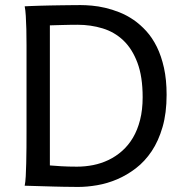

<svg xmlns="http://www.w3.org/2000/svg" viewBox="-20 -738 741 763"><path d="M85.4 -222.2V-558.1Q85.4 -592.3 84.7 -621.8Q84 -651.4 82.5 -674.8Q81.1 -698.2 78.1 -712.9Q88.4 -713.4 104.2 -714.1Q120.1 -714.8 139.4 -715.3Q158.7 -715.8 179.9 -716.3Q201.2 -716.8 222.4 -717Q243.7 -717.3 263.7 -717.5Q283.7 -717.8 300.3 -717.8Q319.8 -717.8 345 -715.6Q370.1 -713.4 397.7 -707Q425.3 -700.7 454.3 -689.2Q483.4 -677.7 510.5 -659.2Q537.6 -640.6 561.5 -614.3Q585.4 -587.9 603.3 -551.8Q621.1 -515.6 631.6 -468.5Q642.1 -421.4 642.1 -361.3Q642.1 -288.6 626 -233.2Q609.9 -177.7 582.8 -137.2Q555.7 -96.7 520 -69.3Q484.4 -42 445.3 -25.4Q406.2 -8.8 366.2 -2Q326.2 4.9 290.5 4.9Q278.8 4.9 263.4 4.6Q248 4.4 231 4.2Q213.9 3.9 195.8 3.4Q177.7 2.9 160.6 2.4Q120.6 1.5 78.1 0Q81.1 -14.6 82.3 -37.6Q83.5 -60.5 84.2 -89.4Q85 -118.2 85.2 -152.1Q85.4 -186 85.4 -222.2ZM178.2 -80.6Q195.3 -79.1 222.9 -77.4Q250.5 -75.7 285.6 -75.7Q318.4 -75.7 350.3 -82Q382.3 -88.4 411.4 -102.3Q440.4 -116.2 465.3 -138.2Q490.2 -160.2 508.3 -190.7Q526.4 -221.2 536.6 -261.2Q546.9 -301.3 546.9 -351.6Q546.9 -433.6 526.1 -488.8Q505.4 -543.9 470.2 -577.4Q435.1 -610.8 387.9 -625.2Q340.8 -639.6 288.1 -639.6Q275.9 -639.6 260.7 -639.4Q245.6 -639.2 230.2 -638.7Q214.8 -638.2 201.2 -637.9Q187.5 -637.7 178.2 -637.2Z"/></svg>

Font: Andika Viet
Style: Regular
Weight: 400
Designer: Victor Gaultney, Annie Olsen, Julie Remington, Don Collingsworth, Eric Hays, Becca Hirsbrunner
Foundry: SIL International
Version: Version 5.000